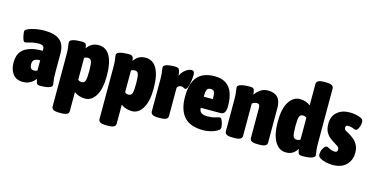

<svg xmlns="http://www.w3.org/2000/svg" viewBox="-90 -1212 3653 1875"><g transform="rotate(15 1737.0 -274.0)"><path d="M151 8Q84 8 49.5 -36.5Q15 -81 15 -154Q15 -183 23 -214.5Q31 -246 56 -273.5Q81 -301 130 -318.5Q179 -336 261 -336V-356Q261 -394 210 -394Q161 -394 123 -382.5Q85 -371 71 -371Q60 -371 52 -390.5Q44 -410 40 -434Q36 -458 36 -472Q36 -486 56 -496.5Q76 -507 106 -515Q136 -523 167 -527Q198 -531 221 -531Q305 -531 351.5 -509Q398 -487 416.5 -448Q435 -409 435 -358V-172Q435 -123 437.5 -99Q440 -75 442.5 -63.5Q445 -52 445 -41Q445 -24 425.5 -14.5Q406 -5 379 -2Q352 1 329 1Q298 1 290.5 -11Q283 -23 278 -57Q269 -45 252 -29.5Q235 -14 210 -3Q185 8 151 8ZM225 -128Q253 -128 261 -138V-240Q222 -240 203.5 -226.5Q185 -213 185 -182Q185 -128 225 -128Z M571 206Q531 206 513 195.5Q495 185 495 164V-349Q495 -398 492.5 -422Q490 -446 487.5 -457.5Q485 -469 485 -480Q485 -498 504 -507Q523 -516 550.5 -519Q578 -522 604 -522Q637 -522 646.5 -510.5Q656 -499 660 -467Q676 -495 705 -513Q734 -531 776 -531Q851 -531 890 -462Q929 -393 929 -260Q929 -131 887.5 -61.5Q846 8 780 8Q718 8 669 -27V164Q669 185 651 195.5Q633 206 593 206ZM705 -139Q733 -139 742 -163.5Q751 -188 751 -261Q751 -335 742 -359.5Q733 -384 705 -384Q684 -384 669 -373V-154Q675 -146 685 -142.5Q695 -139 705 -139Z M1045 206Q1005 206 987 195.5Q969 185 969 164V-349Q969 -398 966.5 -422Q964 -446 961.5 -457.5Q959 -469 959 -480Q959 -498 978 -507Q997 -516 1024.5 -519Q1052 -522 1078 -522Q1111 -522 1120.5 -510.5Q1130 -499 1134 -467Q1150 -495 1179 -513Q1208 -531 1250 -531Q1325 -531 1364 -462Q1403 -393 1403 -260Q1403 -131 1361.5 -61.5Q1320 8 1254 8Q1192 8 1143 -27V164Q1143 185 1125 195.5Q1107 206 1067 206ZM1179 -139Q1207 -139 1216 -163.5Q1225 -188 1225 -261Q1225 -335 1216 -359.5Q1207 -384 1179 -384Q1158 -384 1143 -373V-154Q1149 -146 1159 -142.5Q1169 -139 1179 -139Z M1519 2Q1479 2 1461 -8.5Q1443 -19 1443 -40V-349Q1443 -398 1440.5 -422Q1438 -446 1435.5 -457.5Q1433 -469 1433 -480Q1433 -498 1451 -507Q1469 -516 1495 -519Q1521 -522 1546 -522Q1569 -522 1580 -516.5Q1591 -511 1596.5 -494Q1602 -477 1606 -443Q1621 -482 1654 -506.5Q1687 -531 1715 -531Q1745 -531 1745 -494Q1745 -461 1739.5 -424.5Q1734 -388 1724 -362.5Q1714 -337 1701 -337Q1693 -337 1683.5 -344Q1674 -351 1657 -351Q1643 -351 1632.5 -343.5Q1622 -336 1617 -325V-40Q1617 -19 1599 -8.5Q1581 2 1541 2Z M1975 8Q1842 8 1780.5 -61Q1719 -130 1719 -262Q1719 -364 1748 -423Q1777 -482 1828.5 -506.5Q1880 -531 1947 -531Q2021 -531 2065 -500.5Q2109 -470 2129 -414.5Q2149 -359 2149 -283Q2149 -198 2097 -198H1896Q1896 -161 1918.5 -147.5Q1941 -134 1982 -134Q2028 -134 2058.5 -144.5Q2089 -155 2102 -155Q2113 -155 2121.5 -138Q2130 -121 2135 -99Q2140 -77 2140 -62Q2140 -46 2122 -33Q2104 -20 2077 -10.5Q2050 -1 2022 3.5Q1994 8 1975 8ZM1896 -310H1988Q1988 -364 1979 -382.5Q1970 -401 1944 -401Q1916 -401 1906 -382.5Q1896 -364 1896 -310Z M2268 2Q2228 2 2210 -8.5Q2192 -19 2192 -40V-349Q2192 -398 2189.5 -422Q2187 -446 2184.5 -457.5Q2182 -469 2182 -480Q2182 -498 2202 -507Q2222 -516 2251 -519Q2280 -522 2307 -522Q2339 -522 2347 -508.5Q2355 -495 2359 -455Q2379 -485 2411.5 -508Q2444 -531 2487 -531Q2619 -531 2619 -392V-40Q2619 -19 2601 -8.5Q2583 2 2543 2H2521Q2481 2 2463 -8.5Q2445 -19 2445 -40V-342Q2445 -362 2438.5 -373Q2432 -384 2412 -384Q2386 -384 2366 -366V-40Q2366 -19 2348 -8.5Q2330 2 2290 2Z M2810 8Q2740 8 2698.5 -61.5Q2657 -131 2657 -263Q2657 -393 2700 -462Q2743 -531 2812 -531Q2871 -531 2917 -496V-712Q2917 -733 2935 -743.5Q2953 -754 2993 -754H3015Q3055 -754 3073 -743.5Q3091 -733 3091 -712V-172Q3091 -123 3093.5 -99Q3096 -75 3098.5 -63.5Q3101 -52 3101 -41Q3101 -24 3081 -14.5Q3061 -5 3032.5 -2Q3004 1 2976 1Q2945 1 2937.5 -11Q2930 -23 2924 -59Q2908 -29 2880 -10.5Q2852 8 2810 8ZM2881 -139Q2902 -139 2917 -150V-369Q2911 -377 2901 -380.5Q2891 -384 2881 -384Q2853 -384 2844 -359.5Q2835 -335 2835 -262Q2835 -189 2844 -164Q2853 -139 2881 -139Z M3283 8Q3250 8 3215 0.5Q3180 -7 3156 -21.5Q3132 -36 3132 -57Q3132 -95 3149.5 -122.5Q3167 -150 3182 -150Q3191 -150 3203 -143.5Q3215 -137 3232 -130Q3249 -123 3272 -123Q3297 -123 3297 -150Q3297 -171 3280.5 -182Q3264 -193 3243 -206Q3220 -220 3196 -239Q3172 -258 3155.5 -289.5Q3139 -321 3139 -370Q3139 -447 3188 -489Q3237 -531 3314 -531Q3341 -531 3373.5 -525.5Q3406 -520 3430 -507.5Q3454 -495 3454 -473Q3454 -438 3440 -410Q3426 -382 3413 -382Q3399 -382 3380.5 -391Q3362 -400 3334 -400Q3307 -400 3307 -375Q3307 -355 3328 -345Q3349 -335 3373 -319Q3396 -305 3417.5 -285Q3439 -265 3453 -235.5Q3467 -206 3467 -161Q3467 -88 3419 -40Q3371 8 3283 8Z"/></g></svg>

Font: Asap Condensed Black
Style: Regular
Weight: 900
Width: 3
Designer: Pablo Cosgaya
Foundry: Omnibus-Type
Version: Version 3.001; ttfautohint (v1.8.4.7-5d5b)